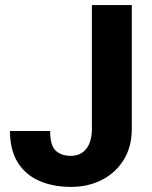

<svg xmlns="http://www.w3.org/2000/svg" viewBox="-20 -731 601 761"><path d="M344.2 -220.7V-710.9H502.4V-220.7Q502.4 -149.4 470.5 -97.7Q438.5 -45.9 384 -18.1Q329.6 9.8 261.2 9.8Q190.9 9.8 136.2 -13.9Q81.5 -37.6 50.5 -86.9Q19.5 -136.2 19.5 -211.9H178.7Q178.7 -155.8 200.2 -134.5Q221.7 -113.3 261.2 -113.3Q299.8 -113.3 322 -141.4Q344.2 -169.4 344.2 -220.7Z"/></svg>

Font: Vazirmatn RD UI ExtraBold
Style: Regular
Weight: 800
Designer: Saber Rastikerdar
Foundry: Saber Rastikerdar
Version: Version 33.003